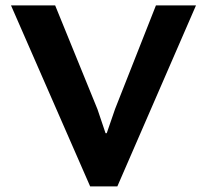

<svg xmlns="http://www.w3.org/2000/svg" viewBox="-20 -682 762 707"><path d="M338.9 -279.8 368.7 -191.4H373L403.8 -280.8L554.2 -662.1H701.7L412.1 4.4H312L20.5 -662.1H183.1Z"/></svg>

Font: PT Astra Sans
Style: Bold
Weight: 700
Designer: A.Korolkova, I. Chaeva
Foundry: ParaType Ltd
Version: Version 1.001; ttfautohint (v1.6)